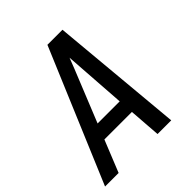

<svg xmlns="http://www.w3.org/2000/svg" viewBox="-200 -868 1001 1001"><g transform="rotate(-45 300.0 -367.5)"><path d="M0 0 310 -735H421L488 0H387L374 -176H171L100 0ZM368 -260 352 -490Q350 -519 348 -548Q346 -577 344 -606Q333 -577 321.5 -548Q310 -519 298 -490L205 -260Z"/></g></svg>

Font: Iosevka SS04 Md Ex Obl
Style: Regular
Weight: 500
Width: 7
Italic angle: -9°
Monospace: yes
Designer: Belleve Invis
Foundry: Belleve Invis
Version: Version 19.0.0; ttfautohint (v1.8.4)